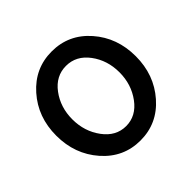

<svg xmlns="http://www.w3.org/2000/svg" viewBox="-184 -970 1190 1190"><g transform="rotate(-45 411.5 -375.0)"><path d="M411.5 -111Q500 -111 559 -191Q618 -271 618 -376.5Q618 -482 559.5 -560.5Q501 -639 411.5 -639Q322 -639 263.5 -560.5Q205 -482 205 -376.5Q205 -271 264 -191Q323 -111 411.5 -111ZM412.5 -765Q561 -765 660.5 -651.5Q760 -538 760 -375.5Q760 -213 660 -99Q560 15 411.5 15Q263 15 163 -99Q63 -213 63 -375.5Q63 -538 163.5 -651.5Q264 -765 412.5 -765Z"/></g></svg>

Font: Delius Unicase
Style: Bold
Weight: 700
Designer: Natalia Raices
Foundry: Natalia Raices
Version: Version 1.001